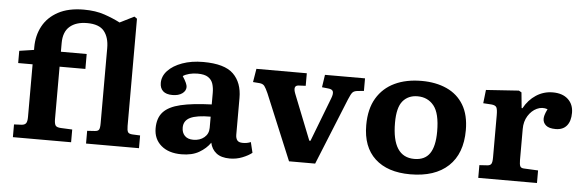

<svg xmlns="http://www.w3.org/2000/svg" viewBox="-50 -947 3430 1127"><g transform="rotate(5 1665.0 -384.0)"><path d="M53 0V-75L97 -77Q115 -78 123 -88Q131 -98 131 -126V-436H46V-508L132 -521V-537Q132 -606 162 -661.5Q192 -717 252.5 -749.5Q313 -782 403 -782Q473 -782 525.5 -764Q578 -746 618 -725L702 -767L718 -756V-124Q718 -98 724 -88Q730 -78 751 -77L796 -75V0H484V-75L529 -78Q547 -79 553 -88Q559 -97 559 -126V-569Q559 -632 529.5 -668.5Q500 -705 429 -705Q364 -705 327 -673Q290 -641 290 -575V-524H442V-436H290V-128Q290 -101 297 -90Q304 -79 330 -78L396 -75V0Z M1047 14Q971 14 927 -24Q883 -62 883 -125Q883 -186 915 -221Q947 -256 1016.5 -272.5Q1086 -289 1199 -293V-361Q1199 -391 1191.5 -414.5Q1184 -438 1163 -452Q1142 -466 1101 -466Q1075 -466 1052 -460Q1029 -454 1015 -444Q1030 -421 1036.5 -406Q1043 -391 1043 -382Q1043 -359 1021.5 -343.5Q1000 -328 964 -328Q927 -328 908.5 -345Q890 -362 890 -393Q890 -433 920.5 -465.5Q951 -498 1005 -517.5Q1059 -537 1128 -537Q1254 -537 1306 -486Q1358 -435 1358 -345V-129Q1358 -108 1367 -96Q1376 -84 1400 -84Q1413 -84 1424 -86Q1435 -88 1447 -93L1462 -31Q1441 -14 1406 0Q1371 14 1332 14Q1281 14 1252.5 -8.5Q1224 -31 1216 -69Q1192 -34 1150.5 -10Q1109 14 1047 14ZM1109 -77Q1148 -77 1173.5 -98.5Q1199 -120 1199 -155V-221Q1117 -221 1079 -202.5Q1041 -184 1041 -143Q1041 -113 1058.5 -95Q1076 -77 1109 -77Z M1680 0 1519 -387Q1506 -416 1497 -428Q1488 -440 1468 -442L1429 -445L1442 -524H1739V-450L1697 -448Q1663 -446 1682 -398L1788 -131H1795L1895 -391Q1905 -417 1900.5 -430.5Q1896 -444 1872 -446L1835 -450L1846 -524H2082V-450L2043 -446Q2025 -444 2016 -435Q2007 -426 1993 -392L1834 0Z M2395 14Q2261 14 2187 -54.5Q2113 -123 2113 -251Q2113 -347 2151 -410.5Q2189 -474 2256.5 -506Q2324 -538 2415 -538Q2499 -538 2563 -509Q2627 -480 2662.5 -421Q2698 -362 2698 -272Q2698 -134 2619 -60Q2540 14 2395 14ZM2411 -78Q2473 -78 2502 -120.5Q2531 -163 2531 -250Q2531 -357 2495 -401.5Q2459 -446 2399 -446Q2344 -446 2312 -408Q2280 -370 2280 -280Q2280 -78 2411 -78Z M2795 0V-75L2842 -78Q2858 -79 2864.5 -88.5Q2871 -98 2871 -127V-376Q2871 -410 2864.5 -422Q2858 -434 2834 -436L2786 -439L2795 -518L2988 -531L3004 -522L3013 -430H3018Q3045 -480 3089.5 -509Q3134 -538 3188 -538Q3245 -538 3277.5 -508Q3310 -478 3310 -428Q3310 -379 3287.5 -352Q3265 -325 3222 -325Q3183 -325 3165 -340.5Q3147 -356 3147 -379Q3147 -389 3150.5 -401.5Q3154 -414 3165 -437Q3133 -448 3102 -433.5Q3071 -419 3050.5 -386Q3030 -353 3030 -309V-125Q3030 -99 3035.5 -88.5Q3041 -78 3060 -78L3141 -74V0Z"/></g></svg>

Font: Literata 7pt
Style: Bold
Weight: 700
Designer: Latin by Veronika Burian and Jose Scaglione. Greek by Irene Vlachou. Cyrillic by Vera Evstafieva.
Foundry: TypeTogether
Version: Version 3.002